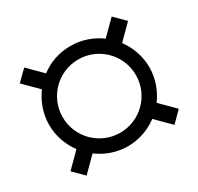

<svg xmlns="http://www.w3.org/2000/svg" viewBox="-125 -732 892 863"><g transform="rotate(-30 321.0 -300.5)"><path d="M131 -300C131 -405 216 -490 321 -490C426 -490 511 -405 511 -300C511 -195 426 -110 321 -110C216 -110 131 -195 131 -300ZM61 -300C61 -242 81 -188 113 -145L40 -72L93 -19L166 -92C209 -60 263 -40 321 -40C379 -40 433 -60 476 -92L549 -19L602 -72L529 -145C561 -188 581 -242 581 -300C581 -358 561 -412 529 -455L602 -528L548 -582L475 -509C432 -541 379 -560 321 -560C262 -560 208 -541 165 -508L93 -580L40 -528L113 -455C81 -412 61 -358 61 -300Z"/></g></svg>

Font: Gauge
Style: Italic
Weight: 400
Italic angle: -80°
Designer: Daniel Pimley
Foundry: Daniel Pimley
Version: Version 1.000;PS 001.001;hotconv 1.0.56